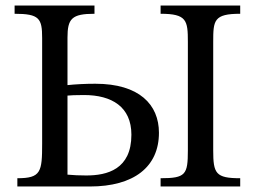

<svg xmlns="http://www.w3.org/2000/svg" viewBox="-20 -677 927 697"><path d="M133 -539V-156C133 -53 129 -30 43 -30V0H306C466 0 557 -71 557 -195C557 -297 486 -373 326 -373C289 -373 253 -371 225 -368V-540C225 -609 240 -627 323 -627V-657H33V-627C123 -627 133 -610 133 -539ZM457 -188C457 -62 369 -40 293 -40C267 -40 248 -41 225 -43V-330C236 -331 253 -332 285 -332C386 -332 457 -289 457 -188ZM662 -131C662 -43 654 -30 563 -30V0H852V-30C763 -30 754 -47 754 -131V-525C754 -603 756 -627 852 -627V-657H563V-627C658 -627 662 -603 662 -525Z"/></svg>

Font: STIX Two Math
Style: Regular
Weight: 400
Designer: Ross Mills, John Hudson & Paul Hanslow, Tiro Typeworks Ltd; with portions MicroPress Inc., with additions and correction
Foundry: Tiro Typeworks Ltd
Version: Version 2.02 b142